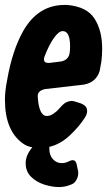

<svg xmlns="http://www.w3.org/2000/svg" viewBox="-32 -593 438 778"><path d="M207 165Q179 165 147.5 155Q116 145 94 123.5Q72 102 72 68Q72 36 99 4Q76 0 59 -13Q-12 -65 -12 -189Q-12 -225 -3 -269Q18 -390 63 -469Q123 -573 230 -573H240Q320 -566 351 -517.5Q382 -469 382 -396Q382 -371 379 -345L372 -306Q358 -259 307 -250L150 -232Q121 -225 121 -205V-200Q126 -123 158 -123Q171 -123 185 -132.5Q199 -142 209 -154Q226 -174 237.5 -179Q249 -184 258 -184Q263 -184 267 -183Q271 -182 296 -174Q308 -169 314.5 -162Q321 -155 321 -142Q321 -132 313 -118Q290 -81 251 -44.5Q212 -8 168 2V11Q168 36 182.5 52Q197 68 218 68Q232 68 244 62Q256 56 263 56Q275 56 279 74L283 94Q285 98 285 109Q285 124 276.5 138Q268 152 253 156Q231 165 207 165ZM168 -338 216 -344Q245 -350 250 -377Q252 -391 252 -405Q252 -467 222 -467Q206 -467 186 -438.5Q166 -410 148 -363Q146 -357 146 -352Q146 -347 149.5 -342.5Q153 -338 168 -338Z"/></svg>

Font: Bangerz
Style: Bold
Weight: 700
Designer: vernon adams
Foundry: Vernon Adams
Version: Version 2.10;February 7, 2025;FontCreator 13.0.0.2683 64-bit